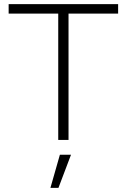

<svg xmlns="http://www.w3.org/2000/svg" viewBox="-20 -680 616 933"><path d="M554 -660V-614H313V0H263V-614H22V-660ZM325 72 264 233H225L271 72Z"/></svg>

Font: Elaine Sans Light
Style: Regular
Weight: 300
Designer: Wei Huang
Foundry: Wei Huang
Version: Version 2.001;December 24, 2019;FontCreator 12.0.0.2547 64-b